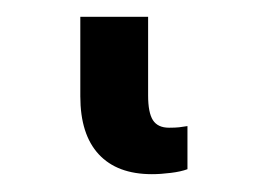

<svg xmlns="http://www.w3.org/2000/svg" viewBox="-20 38 308 224"><path d="M157.2 241.2Q116.7 241.2 95.2 218Q73.7 194.8 73.7 150.4V57.6H152.8V149.4Q152.8 169.4 158.4 178.2Q164.1 187 177.2 187Q184.6 187 189 186.5Q193.4 186 198.7 185.1V235.4Q190.9 238.3 179.2 239.7Q167.5 241.2 157.2 241.2Z"/></svg>

Font: Inter Variable LoSnoCo
Style: Regular
Weight: 400
Designer: Rasmus Andersson
Foundry: rsms
Version: Version 4.000;git-a52131595; featfreeze: case,dlig,ss01,ss02